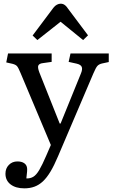

<svg xmlns="http://www.w3.org/2000/svg" viewBox="-20 -799 616 1049"><path d="M112.8 230Q65.9 230 37.8 208.5Q9.8 187 9.8 149.9Q9.8 121.1 28.3 102.1Q46.9 83 75.2 83Q98.1 83 112.1 92.5Q126 102.1 127.9 119.1Q128.9 125 127.9 138.9Q127 152.8 124 175.8Q145 176.8 161.6 167Q178.2 157.2 194.6 129.6Q210.9 102.1 232.9 50.8L257.8 -6.8L92.8 -398.9Q80.6 -428.7 73.2 -437.3Q65.9 -445.8 48.8 -450.2L14.2 -458L23.9 -506.8H262.2V-460.9L213.9 -454.1Q195.8 -452.1 189.9 -442.1Q184.1 -432.1 194.8 -403.8L306.2 -124H311L421.9 -397Q431.6 -419.9 426.8 -432.9Q421.9 -445.8 398.9 -451.2L355 -460.9L365.2 -506.8H574.2V-460L537.1 -452.1Q521 -448.2 512.5 -439.2Q503.9 -430.2 490.2 -397.9L296.9 55.2Q275.9 105 255.9 138.4Q235.8 171.9 214.4 191.9Q192.9 211.9 168.2 220.9Q143.6 230 112.8 230ZM184.1 -580.1 158.2 -605 272 -756.8Q280.8 -768.1 291 -773.4Q301.3 -778.8 311 -778.8Q317.9 -778.8 324 -776.9Q330.1 -774.9 337.2 -769Q344.2 -763.2 352.1 -751L460.9 -606L434.1 -580.1L311 -680.2Z"/></svg>

Font: Literata
Style: Regular
Weight: 400
Designer: Latin by Veronika Burian and Jose Scaglione. Greek by Irene Vlachou. Cyrillic by Vera Evstafieva.
Foundry: TypeTogether
Version: Version 3.002